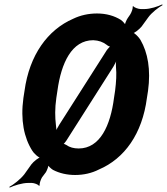

<svg xmlns="http://www.w3.org/2000/svg" viewBox="-20 -782 756 869"><path d="M621 -662 650 -702C666 -725 698 -749 716 -759L714 -762C696 -753 660 -741 634 -741H617C607 -741 586 -748 584 -754L580 -752C583 -746 575 -725 569 -716L558 -700C552 -691 544 -673 545 -665L549 -667C547 -674 534 -687 527 -692C498 -710 462 -721 419 -721C381 -721 344 -713 311 -697C196 -647 113 -533 91 -371L86 -339C72 -238 89 -158 126 -100C132 -89 155 -67 166 -67L167 -71C156 -71 131 -50 122 -38L90 7C73 29 41 54 22 64L24 67C43 58 80 46 107 46H124C134 46 154 53 156 59L160 57C157 51 165 29 170 21L188 -3C193 -12 201 -31 199 -39L196 -37C198 -30 213 -17 220 -13C249 2 283 10 320 10C358 10 395 2 428 -15C543 -64 624 -176 645 -339L650 -371C663 -467 649 -544 616 -601C610 -612 589 -634 580 -635L578 -631C588 -630 612 -651 621 -662ZM402 -600C427 -599 446 -592 463 -579C467 -575 479 -569 483 -571V-575C479 -573 468 -562 464 -556L248 -217C242 -207 232 -190 230 -181H234C236 -190 235 -206 233 -217C229 -251 228 -291 235 -339L240 -372C257 -497 305 -600 402 -600ZM336 -110C314 -110 295 -115 280 -126C275 -129 266 -133 263 -131L264 -128C268 -129 276 -139 280 -145L493 -480C500 -491 507 -506 509 -514L507 -515C505 -506 504 -489 505 -477C508 -447 506 -412 501 -372L496 -339C480 -214 433 -110 336 -110Z"/></svg>

Font: Asimov
Style: EdgeNarIt
Weight: 500
Designer: Google
Version: Version 2.000980: 2014